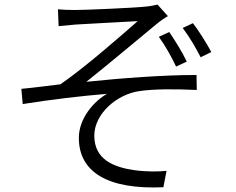

<svg xmlns="http://www.w3.org/2000/svg" viewBox="-20 -785 1040 845"><path d="M235 -744 238 -670C258 -672 287 -675 313 -677C356 -680 540 -689 586 -692C522 -636 359 -492 246 -414C196 -408 128 -399 74 -394L80 -327C204 -347 341 -363 451 -372C397 -342 327 -267 327 -178C327 -26 457 50 699 39L713 -33C678 -30 631 -28 572 -36C480 -49 395 -83 395 -188C395 -284 494 -370 593 -384C652 -393 747 -394 846 -389L845 -455C697 -455 515 -441 360 -425C442 -490 595 -618 670 -680C683 -691 706 -707 719 -714L673 -765C662 -762 643 -758 622 -756C565 -750 355 -741 311 -741C281 -741 257 -742 235 -744ZM725 -644 679 -623C708 -583 734 -536 755 -492L802 -514C780 -560 748 -610 725 -644ZM829 -683 784 -662C813 -624 841 -576 863 -533L910 -556C887 -599 853 -652 829 -683Z"/></svg>

Font: Source Han Sans JP Normal
Style: Regular
Weight: 350
Designer: Ryoko NISHIZUKA 西塚涼子 (kana, bopomofo & ideographs); Paul D. Hunt (Latin, Greek & Cyrillic); Sandoll Communications 산돌커뮤니
Foundry: Adobe
Version: Version 2.002;hotconv 1.0.116;makeotfexe 2.5.65601